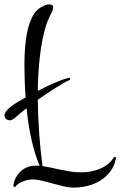

<svg xmlns="http://www.w3.org/2000/svg" viewBox="-51 -686 550 877"><path d="M479 33.2Q473.6 68.4 454.8 94.5Q436 120.6 409.4 137.5Q382.8 154.3 350.8 162.6Q318.8 170.9 286.6 170.9Q263.7 170.9 239.3 165Q214.8 159.2 190.2 152.3Q165.5 145.5 141.8 139.6Q118.2 133.8 96.7 133.8Q86.4 133.8 75 136.2Q63.5 138.7 52.5 143.1Q41.5 147.5 32.2 154.1Q22.9 160.6 17.6 168.9L9.8 165Q11.7 144.5 20.3 127.4Q28.8 110.4 42.2 97.7Q55.7 85 73 77.9Q90.3 70.8 110.8 70.8Q115.7 70.8 120.4 70.8Q125 70.8 129.9 71.3Q118.2 43.5 108.6 12Q99.1 -19.5 91.8 -53Q84.5 -86.4 79.1 -121.3Q73.7 -156.2 70.3 -191.4Q54.7 -179.7 41 -168.2Q27.3 -156.7 15.1 -145.5Q11.2 -142.6 7.8 -141.1Q-3.4 -134.3 -13.4 -137.5Q-23.4 -140.6 -27.3 -147.9Q-34.2 -159.7 -26.6 -172.1Q-19 -184.6 -4.9 -196.3Q9.3 -208 25.9 -217.8Q42.5 -227.5 53.7 -233.9Q56.2 -235.4 59.3 -237.1Q62.5 -238.8 65.9 -240.7Q63 -279.8 61.8 -316.9Q60.5 -354 60.5 -388.2Q60.5 -405.8 61.3 -429.2Q62 -452.6 64.5 -478.8Q66.9 -504.9 71.5 -531.2Q76.2 -557.6 84.5 -581.1Q92.8 -604.5 105 -623Q117.2 -641.6 134.8 -651.9Q144 -657.2 154.1 -661.6Q164.1 -666 174.8 -666Q181.6 -666 186.8 -662.8Q191.9 -659.7 191.9 -651.9Q191.9 -647.5 190.7 -643.8Q189.5 -640.1 188 -636.2Q180.2 -618.7 172.1 -602.1Q164.1 -585.4 158.7 -567.9Q140.1 -505.9 131.3 -429.7Q122.6 -353.5 121.6 -271Q140.6 -280.8 160.6 -290.3Q180.7 -299.8 199.7 -308.1Q218.8 -316.4 236.1 -322.5Q253.4 -328.6 267.1 -331.5L269 -321.8Q259.8 -317.9 250.2 -312.7Q240.7 -307.6 232.4 -302.2Q207 -287.6 178.7 -269Q150.4 -250.5 121.6 -230Q122.6 -151.4 128.2 -74.2Q133.8 2.9 143.1 72.8Q163.6 75.7 184.8 80.3Q206.1 85 227.8 89.6Q249.5 94.2 272 97.7Q294.4 101.1 317.9 101.1Q339.8 101.1 362.1 97.4Q384.3 93.8 404.5 85.4Q424.8 77.1 441.9 63.5Q459 49.8 470.7 29.8Z"/></svg>

Font: Montez
Style: Regular
Weight: 400
Designer: Astigmatic (AOETI)
Foundry: Astigmatic (AOETI)
Version: Version 1.000